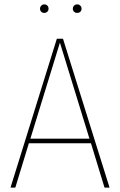

<svg xmlns="http://www.w3.org/2000/svg" viewBox="-20 -858 549 878"><path d="M458 0 396 -203H112L50 0H28L240 -681H268L481 0ZM119 -224H389L254 -663ZM202 -818Q202 -810 196.5 -804.5Q191 -799 182 -799Q174 -799 168.5 -804.5Q163 -810 163 -818Q163 -826 168.5 -832Q174 -838 182 -838Q191 -838 196.5 -832.5Q202 -827 202 -818ZM353 -818Q353 -810 347.5 -804.5Q342 -799 333 -799Q324 -799 318.5 -804.5Q313 -810 313 -818Q313 -826 318.5 -832Q324 -838 333 -838Q342 -838 347.5 -832Q353 -826 353 -818Z"/></svg>

Font: Fira Sans Condensed Thin
Style: Regular
Weight: 250
Width: 3
Designer: Carrois Corporate & Edenspiekermann AG
Foundry: Carrois Corporate GbR & Edenspiekermann AG
Version: Version 4.203